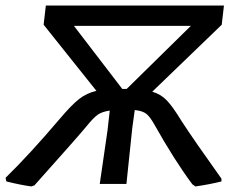

<svg xmlns="http://www.w3.org/2000/svg" viewBox="-50 -662 839 691"><path d="M63 9Q25 4 -27 -9L-30 -22Q56 -106 164 -233Q207 -284 234.5 -305.5Q262 -327 297 -335L107 -573L115 -642H756L748 -573L498 -332Q529 -323 550.5 -300.5Q572 -278 603 -227Q647 -159 747 -19V-9Q703 2 653 9L642 1Q578 -85 506 -213Q490 -242 476.5 -252.5Q463 -263 435 -266L426 -201L405 0H309L337 -193L345 -264Q317 -260 301.5 -249Q286 -238 261 -207Q234 -174 74 5ZM396 -342H406L637 -569H216L390 -342Z"/></svg>

Font: Alegreya Sans SC Medium
Style: Italic
Weight: 500
Italic angle: -7°
Designer: Juan Pablo del Peral
Foundry: Huerta Tipografica
Version: Version 2.007